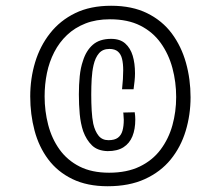

<svg xmlns="http://www.w3.org/2000/svg" viewBox="-20 -719 767 667"><path d="M354 -72Q283 -72 231.5 -97Q180 -122 147.5 -165.5Q115 -209 100 -265.5Q85 -322 85 -384Q85 -446 102 -502.5Q119 -559 154 -603.5Q189 -648 241.5 -673.5Q294 -699 366 -699Q439 -699 491.5 -673Q544 -647 577 -602.5Q610 -558 626 -501Q642 -444 642 -381Q642 -320 625 -264Q608 -208 573 -165Q538 -122 483.5 -97Q429 -72 354 -72ZM354 -194Q319 -195 299.5 -214Q280 -233 269 -263Q260 -290 257 -322.5Q254 -355 254 -391Q254 -425 257 -454.5Q260 -484 268 -507Q279 -543 302.5 -563.5Q326 -584 366 -584Q397 -584 415 -568Q433 -552 441 -525.5Q449 -499 449 -464Q449 -452 447.5 -437.5Q446 -423 444 -409H404Q406 -428 407 -444Q408 -460 408 -475Q408 -498 404 -514.5Q400 -531 389.5 -540Q379 -549 360 -549Q337 -549 324 -534Q311 -519 305 -493Q300 -471 298.5 -445Q297 -419 297 -390Q297 -361 298.5 -335Q300 -309 304 -289Q310 -263 322.5 -247.5Q335 -232 357 -232Q378 -232 389.5 -240.5Q401 -249 405.5 -265Q410 -281 410 -303Q410 -307 409.5 -311Q409 -315 409 -319.5Q409 -324 408 -328L448 -329Q449 -322 449.5 -316Q450 -310 450 -304Q450 -270 440 -245.5Q430 -221 409 -207.5Q388 -194 354 -194ZM359 -119Q421 -119 465.5 -140.5Q510 -162 538 -199.5Q566 -237 579 -284Q592 -331 592 -382Q592 -434 579 -482.5Q566 -531 538.5 -569.5Q511 -608 467.5 -630Q424 -652 362 -652Q314 -652 277 -637.5Q240 -623 213 -597.5Q186 -572 168.5 -538Q151 -504 143 -465Q135 -426 135 -384Q135 -333 147.5 -285Q160 -237 187 -199.5Q214 -162 256.5 -140.5Q299 -119 359 -119Z"/></svg>

Font: Truculenta Light
Style: Regular
Weight: 300
Version: Version 1.002